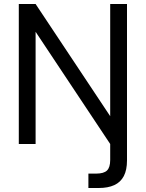

<svg xmlns="http://www.w3.org/2000/svg" viewBox="-20 -720 730 960"><path d="M74 0V-700H158L531 -139V-700H615V82Q615 130 599 160.5Q583 191 551.5 205.5Q520 220 474 220H422V148H461Q499 148 515 132.5Q531 117 531 80V0L158 -561V0Z"/></svg>

Font: DM Sans 18pt
Style: Regular
Weight: 400
Designer: Colophon Foundry, Jonny Pinhorn
Foundry: Colophon Foundry
Version: Version 4.004;gftools[0.9.30]